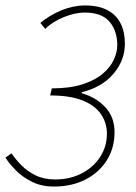

<svg xmlns="http://www.w3.org/2000/svg" viewBox="-24 -672 500 704"><path d="M174 12Q128 12 93 -5.5Q58 -23 34 -47.5Q10 -72 -4 -94L18 -110Q33 -88 54.5 -66Q76 -44 106.5 -29Q137 -14 178 -14Q233 -14 276 -36.5Q319 -59 343.5 -97Q368 -135 368 -182Q368 -221 346.5 -253Q325 -285 279 -303.5Q233 -322 160 -322L166 -348Q233 -348 279 -363Q325 -378 353 -402Q381 -426 393.5 -453.5Q406 -481 406 -506Q406 -559 377.5 -592.5Q349 -626 286 -626Q252 -626 210.5 -609.5Q169 -593 142 -566L124 -588Q159 -617 202 -634.5Q245 -652 288 -652Q338 -652 370.5 -634.5Q403 -617 418.5 -585.5Q434 -554 434 -512Q434 -451 392 -401.5Q350 -352 276 -334V-330Q329 -315 362.5 -278.5Q396 -242 396 -188Q396 -129 367.5 -84Q339 -39 289 -13.5Q239 12 174 12Z"/></svg>

Font: Source Sans 3
Style: Italic
Weight: 200
Italic angle: -11°
Designer: Paul D. Hunt
Foundry: Adobe
Version: Version 3.046;hotconv 1.0.118;makeotfexe 2.5.65603